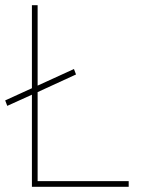

<svg xmlns="http://www.w3.org/2000/svg" viewBox="-29 -720 566 740"><path d="M116 -365V-22H467V0H94V-355L-1 -312L-9 -333L94 -380V-700H116V-390L256 -454L264 -433Z"/></svg>

Font: Mach Thin
Style: Regular
Weight: 250
Version: Version 1.002